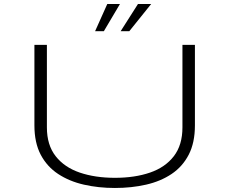

<svg xmlns="http://www.w3.org/2000/svg" viewBox="-20 -923 1140 954"><path d="M551 11Q469 11 396.8 -5.5Q324.5 -22 269 -58.5Q213.5 -95 182.2 -154.5Q151 -214 151 -300V-700H213V-290Q213 -202.5 256.5 -147Q300 -91.5 376.2 -65.5Q452.5 -39.5 551 -39.5Q650 -39.5 725.5 -65.5Q801 -91.5 843.8 -147Q886.5 -202.5 886.5 -290V-700H948.5V-300Q948.5 -214 917.8 -154.5Q887 -95 832.5 -58.5Q778 -22 705.8 -5.5Q633.5 11 551 11ZM579.5 -768 665.5 -903H731L622.5 -768ZM452.5 -768 513 -903H576L496 -768Z"/></svg>

Font: Trispace Expanded ExtraLight
Style: Regular
Weight: 200
Width: 7
Designer: Tyler Finck
Foundry: Etcetera Type Company
Version: Version 1.210; ttfautohint (v1.8.3)